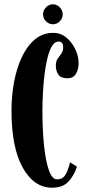

<svg xmlns="http://www.w3.org/2000/svg" viewBox="-20 -864 418 894"><path d="M223 10Q138 10 85.8 -83.5Q33.5 -177 33.5 -349Q33.5 -417.5 45.5 -482Q57.5 -546.5 81.8 -598.2Q106 -650 142.5 -680.5Q179 -711 228 -711Q262.5 -711 289 -689Q315.5 -667 330.8 -634.5Q346 -602 346 -571Q346 -540.5 333.5 -520Q321 -499.5 294.5 -499.5Q264.5 -499.5 252.2 -516Q240 -532.5 240 -559.5Q240 -578.5 248.5 -590.8Q257 -603 265.5 -614.5Q274 -626 274 -642Q274 -658.5 268.2 -664.5Q262.5 -670.5 252 -670.5Q234.5 -670.5 221.8 -649Q209 -627.5 200.5 -592.2Q192 -557 187 -514.5Q182 -472 179.8 -429Q177.5 -386 177.5 -350Q177.5 -259.5 185 -186.8Q192.5 -114 207.5 -71.5Q222.5 -29 245 -29Q272.5 -29 285 -50.8Q297.5 -72.5 306 -108L338.5 -88Q323.5 -44 297.2 -17Q271 10 223 10ZM227 -751Q208 -751 194.2 -764.8Q180.5 -778.5 180.5 -797Q180.5 -816 194.2 -830Q208 -844 227 -844Q244.5 -844 258.2 -830Q272 -816 272 -797Q272 -778.5 258.2 -764.8Q244.5 -751 227 -751Z"/></svg>

Font: Imbue 10pt ExtraBold
Style: Regular
Weight: 800
Designer: Tyler Finck
Foundry: Etcetera Type Company
Version: Version 1.102; ttfautohint (v1.8.3)